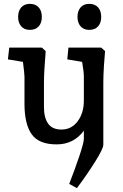

<svg xmlns="http://www.w3.org/2000/svg" viewBox="-20 -741 636 996"><path d="M107 -202V-343Q107 -358 99 -420L21 -433L28 -494H197L217 -476Q208 -366 208 -313V-185Q208 -131 229.5 -100Q251 -69 299 -69Q351 -69 383 -112Q415 -155 415 -219V-343Q415 -368 406 -420L329 -433L335 -494H505L525 -476Q522 -447 519 -397.5Q516 -348 516 -313V10Q516 30 474 97Q432 164 379 235L339 213Q368 139 391.5 69Q415 -1 415 -21V-63Q362 8 274 8Q181 8 144 -45Q107 -98 107 -202ZM74 -653Q74 -684 90 -702.5Q106 -721 135 -721Q164 -721 180.5 -703Q197 -685 197 -653Q197 -622 180.5 -604Q164 -586 135 -586Q106 -586 90 -604.5Q74 -623 74 -653ZM382 -653Q382 -684 398 -702.5Q414 -721 443 -721Q472 -721 488.5 -703Q505 -685 505 -653Q505 -622 488.5 -604Q472 -586 443 -586Q414 -586 398 -604.5Q382 -623 382 -653Z"/></svg>

Font: Andada Pro SemiBold
Style: Regular
Weight: 600
Designer: Carolina Giovagnoli
Foundry: Huerta Tipografica
Version: Version 3.005